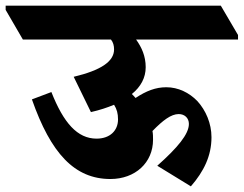

<svg xmlns="http://www.w3.org/2000/svg" viewBox="-92 -647 863 680"><path d="M299 -13C387 -13 450 -71 450 -152C450 -162 450 -173 448 -183C485 -221 514 -243 541 -243C562 -243 577 -229 577 -208C577 -172 537 -124 465 -60L584 13C630 -40 657 -95 657 -161C657 -210 637 -256 607 -289C578 -319 539 -338 497 -338C459 -338 426 -325 388 -300C384 -305 380 -309 375 -314C407 -340 424 -372 424 -409C424 -448 410 -479 390 -507H751V-523L690 -627H-72V-612L-11 -507H301C309 -497 312 -485 312 -472C312 -429 265 -398 169 -375L230 -250C261 -257 288 -266 312 -276C322 -260 326 -245 326 -224C326 -185 298 -156 250 -156C182 -156 133 -212 90 -321L21 -295C88 -104 172 -13 299 -13Z"/></svg>

Font: Noto Serif Devanagari SemiCondensed Black
Style: Regular
Weight: 900
Width: 4
Designer: Universal Thirst, Indian Type Foundry and the Monotype Design Team
Foundry: Monotype Imaging Inc.
Version: Version 2.004